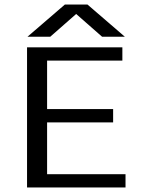

<svg xmlns="http://www.w3.org/2000/svg" viewBox="-20 -832 627 852"><path d="M318 -770 203 -669H102L268 -812H368L534 -669H433ZM189 -59H537V0H100V-622H523V-563H189V-348H482V-289H189Z"/></svg>

Font: Sarpanch
Style: Regular
Weight: 400
Designer: Manushi Parikh (Devanagari and Latin), Jyotish Sonowal (Devanagari)
Foundry: Indian Type Foundry
Version: Version 2.004;PS 1.0;hotconv 1.0.78;makeotf.lib2.5.61930; tt